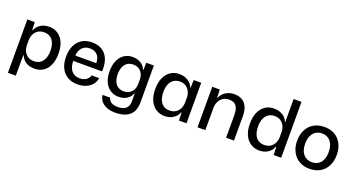

<svg xmlns="http://www.w3.org/2000/svg" viewBox="-53 -1454 4352 2355"><g transform="rotate(20 2123.5 -276.0)"><path d="M72 167V-529H169L173 -426H179Q197 -476 244.5 -506.5Q292 -537 357 -537Q406 -537 446 -518.5Q486 -500 515 -465Q544 -430 559.5 -379Q575 -328 575 -264Q575 -178 548 -116.5Q521 -55 472 -23Q423 9 357 9Q314 9 278 -4.5Q242 -18 217 -43.5Q192 -69 179 -102H175V167ZM320 -75Q368 -75 401 -97.5Q434 -120 452 -162.5Q470 -205 470 -264Q470 -323 452.5 -365Q435 -407 402 -429.5Q369 -452 322 -452Q275 -452 242 -430.5Q209 -409 192 -373Q175 -337 175 -294V-234Q175 -190 192 -154Q209 -118 242 -96.5Q275 -75 320 -75Z M920 9Q843 9 787.5 -24.5Q732 -58 703 -119Q674 -180 674 -262Q674 -346 703 -408Q732 -470 786.5 -503.5Q841 -537 917 -537Q1000 -537 1054.5 -499.5Q1109 -462 1133 -396Q1157 -330 1151 -244H775Q776 -186 794 -147.5Q812 -109 844.5 -89.5Q877 -70 920 -70Q972 -70 1004.5 -93Q1037 -116 1048 -154H1146Q1138 -103 1107 -66.5Q1076 -30 1028 -10.5Q980 9 920 9ZM776 -301 766 -314H1060L1050 -300Q1051 -355 1034.5 -390Q1018 -425 987.5 -441.5Q957 -458 917 -458Q875 -458 844 -440Q813 -422 795 -387Q777 -352 776 -301Z M1474 177Q1411 177 1364 158.5Q1317 140 1289 106Q1261 72 1255 25H1355Q1359 48 1375 65.5Q1391 83 1416.5 92Q1442 101 1476 101Q1526 101 1558.5 86.5Q1591 72 1606 43Q1621 14 1621 -31V-125H1616Q1599 -78 1554 -49Q1509 -20 1446 -20Q1400 -20 1361.5 -37.5Q1323 -55 1295 -88.5Q1267 -122 1252 -170Q1237 -218 1237 -279Q1237 -360 1263.5 -418.5Q1290 -477 1337 -508Q1384 -539 1446 -539Q1507 -539 1552.5 -511Q1598 -483 1616 -434H1622L1625 -529H1724V-49Q1724 31 1693.5 81Q1663 131 1607 154Q1551 177 1474 177ZM1482 -105Q1527 -105 1558 -125Q1589 -145 1605 -178.5Q1621 -212 1621 -252V-308Q1621 -348 1604.5 -381.5Q1588 -415 1557.5 -434.5Q1527 -454 1485 -454Q1440 -454 1408 -433Q1376 -412 1359.5 -372.5Q1343 -333 1343 -279Q1343 -225 1359 -186Q1375 -147 1406.5 -126Q1438 -105 1482 -105Z M2056 9Q2008 9 1967.5 -10Q1927 -29 1898 -64Q1869 -99 1853.5 -149.5Q1838 -200 1838 -265Q1838 -351 1865.5 -412Q1893 -473 1942 -505.5Q1991 -538 2056 -538Q2100 -538 2136 -524Q2172 -510 2197.5 -485.5Q2223 -461 2234 -427H2240L2244 -529H2342V0H2244L2240 -103H2234Q2216 -53 2169 -22Q2122 9 2056 9ZM2091 -76Q2139 -76 2172 -98Q2205 -120 2222 -156Q2239 -192 2239 -235V-295Q2239 -339 2221.5 -375Q2204 -411 2171.5 -432.5Q2139 -454 2093 -454Q2046 -454 2012.5 -431Q1979 -408 1961.5 -366Q1944 -324 1944 -265Q1944 -207 1961 -164Q1978 -121 2011 -98.5Q2044 -76 2091 -76Z M2486 0V-529H2584L2588 -424H2594Q2617 -480 2666 -508.5Q2715 -537 2773 -537Q2814 -537 2848.5 -525Q2883 -513 2908.5 -486.5Q2934 -460 2948 -417.5Q2962 -375 2962 -314V0H2859V-293Q2859 -347 2846 -382.5Q2833 -418 2806 -435Q2779 -452 2736 -452Q2691 -452 2657.5 -430Q2624 -408 2606 -371.5Q2588 -335 2588 -289V0Z M3292 9Q3244 9 3203.5 -10Q3163 -29 3134 -64Q3105 -99 3089.5 -149.5Q3074 -200 3074 -265Q3074 -351 3101.5 -412Q3129 -473 3178 -505.5Q3227 -538 3292 -538Q3336 -538 3372 -524Q3408 -510 3433.5 -485.5Q3459 -461 3470 -427H3475V-729H3578V0H3480L3476 -103H3470Q3452 -53 3405 -22Q3358 9 3292 9ZM3327 -76Q3375 -76 3408 -98Q3441 -120 3458 -156Q3475 -192 3475 -235V-295Q3475 -339 3457.5 -375Q3440 -411 3407.5 -432.5Q3375 -454 3329 -454Q3282 -454 3248.5 -431Q3215 -408 3197.5 -366Q3180 -324 3180 -265Q3180 -207 3197 -164Q3214 -121 3247 -98.5Q3280 -76 3327 -76Z M3949 9Q3891 9 3843.5 -10Q3796 -29 3762 -65Q3728 -101 3709 -151Q3690 -201 3690 -263Q3690 -345 3721.5 -406.5Q3753 -468 3811.5 -502.5Q3870 -537 3949 -537Q4007 -537 4054.5 -518.5Q4102 -500 4136 -464Q4170 -428 4188.5 -377.5Q4207 -327 4207 -264Q4207 -183 4176 -121.5Q4145 -60 4087 -25.5Q4029 9 3949 9ZM3949 -77Q3995 -77 4029.5 -98.5Q4064 -120 4083 -162Q4102 -204 4102 -264Q4102 -309 4091.5 -343.5Q4081 -378 4061 -402.5Q4041 -427 4013 -439.5Q3985 -452 3949 -452Q3903 -452 3868.5 -430Q3834 -408 3814.5 -366.5Q3795 -325 3795 -263Q3795 -219 3805.5 -184.5Q3816 -150 3836.5 -126Q3857 -102 3885.5 -89.5Q3914 -77 3949 -77Z"/></g></svg>

Font: Mona Sans ExtraLight Medium
Style: Regular
Weight: 500
Version: Version 2.000